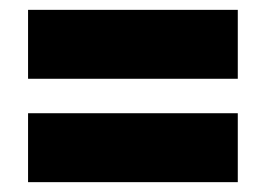

<svg xmlns="http://www.w3.org/2000/svg" viewBox="-20 -507 540 390"><path d="M37 -137ZM463 -277V-137H37V-277ZM463 -487V-347H37V-487Z"/></svg>

Font: Blinker
Style: Bold
Weight: 700
Designer: Juergen Huber
Foundry: supertype
Version: Version 1.015;PS 1.15;hotconv 1.0.88;makeotf.lib2.5.647800; 